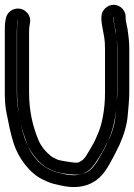

<svg xmlns="http://www.w3.org/2000/svg" viewBox="-21 -753 558 799"><path d="M451 -683H452V-674C452 -661 459 -634 460 -624C463 -601 467 -585 467 -549V-366C467 -341 462 -304 461 -282C458 -244 449 -207 431 -171L430 -170C415 -133 408 -125 395 -101C378 -69 361 -49 346 -40C319 -23 285 -19 240 -30C228 -33 208 -37 198 -42L181 -50C115 -83 81 -161 66 -236C73 -207 83 -178 94 -148C94 -147 95 -146 95 -145C111 -117 127 -94 143 -79C157 -66 168 -57 180 -52C186 -49 191 -47 196 -44C214 -34 268 -26 294 -26C307 -26 318 -26 330 -33C334 -35 337 -37 341 -39C366 -53 385 -89 405 -121C414 -136 422 -154 430 -170C454 -221 466 -291 466 -366V-549C466 -578 465 -598 461 -614C458 -625 457 -633 457 -636C456 -646 451 -661 451 -674ZM58 -279C53 -305 49 -326 49 -367V-621C49 -635 50 -648 51 -655L53 -667V-668C54 -669 54 -666 54 -666L52 -655C50 -646 50 -634 50 -621V-367C50 -338 53 -309 58 -279ZM452 -733C425 -733 401 -710 401 -683V-674C401 -660 405 -640 407 -629C411 -603 416 -593 416 -549V-366C416 -300 404 -233 384 -191C381 -184 378 -177 374 -168C368 -155 357 -138 351 -127C329 -88 325 -88 306 -77C305 -77 300 -76 294 -76C283 -76 227 -85 220 -88C199 -99 200 -94 177 -116C167 -126 152 -141 140 -168C115 -226 100 -293 100 -367V-621C100 -633 101 -642 102 -647L104 -659C109 -689 85 -714 61 -717C31 -721 7 -700 3 -675L1 -663C-1 -650 -1 -637 -1 -621V-367C-1 -334 1 -306 6 -284C16 -235 21 -202 37 -153C56 -96 102 -31 159 -5L176 3C191 10 210 14 228 18C282 31 331 28 372 2C398 -14 420 -42 439 -78C452 -102 460 -116 476 -150C494 -190 508 -233 511 -278C513 -301 517 -340 517 -366V-549C517 -584 513 -607 510 -631C509 -638 502 -666 502 -674V-683C502 -710 479 -733 452 -733Z"/></svg>

Font: AppleStorm
Style: CBo
Weight: 400
Foundry: Cannot Into Space Fonts
Version: Version 1.01